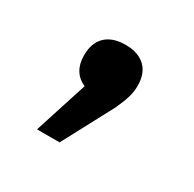

<svg xmlns="http://www.w3.org/2000/svg" viewBox="-67 -172 364 361"><g transform="rotate(30 115.0 8.5)"><path d="M56 -47V-45C56 -21 67 -4 86 4L49 119H98L156 10C167 -14 172 -29 172 -45V-47C172 -81 152 -102 114 -102C76 -102 56 -81 56 -47Z"/></g></svg>

Font: LT Wave Alt
Style: Regular
Weight: 400
Designer: Daniel Lyons
Version: Version 2.5 (Glyphs App)